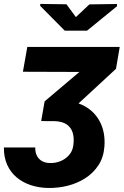

<svg xmlns="http://www.w3.org/2000/svg" viewBox="-37 -768 632 981"><path d="M302.7 -746.1 350.6 -680.7 419.9 -745.6 560.5 -747.6 561 -736.3 407.7 -611.3H293.9L168.5 -737.8V-748ZM102.5 -528.3H574.7L555.7 -416.5L302.7 -182.6H179.2L190.9 -250L368.7 -400.4L80.1 -401.4ZM189.9 -242.7 272 -251.5Q343.3 -254.4 395.5 -225.6Q447.8 -196.8 474.6 -143.8Q501.5 -90.8 496.6 -20.5Q492.7 35.2 466.3 75.7Q439.9 116.2 398.7 142.6Q357.4 168.9 308.1 181.2Q258.8 193.4 208 192.4Q160.6 191.4 119.6 177.7Q78.6 164.1 47.6 137.9Q16.6 111.8 -0.5 73.5Q-17.6 35.2 -17.1 -14.6H143.1Q142.6 9.3 151.1 26.9Q159.7 44.4 176.5 54.4Q193.4 64.5 217.8 64.9Q245.6 65.9 271.2 55.7Q296.9 45.4 314.9 25.4Q333 5.4 337.4 -23.4Q342.8 -60.5 335 -88.1Q327.1 -115.7 304.7 -131.6Q282.2 -147.5 243.7 -148.9L173.3 -149.4Z"/></svg>

Font: Roboto Black
Style: Italic
Weight: 900
Italic angle: -12°
Designer: Christian Robertson
Foundry: Google
Version: Version 3.0; 2020